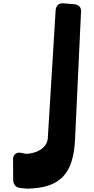

<svg xmlns="http://www.w3.org/2000/svg" viewBox="-20 -918 563 1149"><path d="M429 -81Q425 -3 407 52Q389 107 354 142Q319 177 266.5 193.5Q214 210 142 211L102 207Q81 205 71 193Q61 181 59 164L58 37Q58 14 72 3Q86 -8 108 -3L118 -1Q126 1 133 2Q140 3 148 2Q180 -2 202 -11.5Q224 -21 238 -34Q252 -47 258.5 -61.5Q265 -76 266 -90L313 -857Q315 -876 326 -888Q337 -900 359 -898L424 -893Q443 -891 454.5 -880Q466 -869 465 -849Z"/></svg>

Font: OpenDyslexic3
Style: Bold
Weight: 700
Designer: Abelardo Gonzalez
Version: Version 1.000;PS 001.001;hotconv 1.0.56